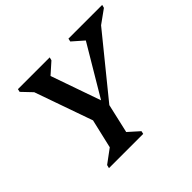

<svg xmlns="http://www.w3.org/2000/svg" viewBox="-157 -896 1102 1102"><g transform="rotate(-45 394.5 -345.0)"><path d="M296 -222 141 -662 184 -585 101 -672 105 -690H363L358 -671L258 -582L272 -665L405 -285H384L605 -657L610 -584L511 -671L515 -690H789L784 -671L666 -586L741 -660L385 -222ZM154 0 159 -20 282 -111 232 -39 287 -275H416L362 -39L331 -112L436 -18L432 0Z"/></g></svg>

Font: Platypi Light Medium
Style: Italic
Weight: 500
Italic angle: -13°
Version: Version 1.200